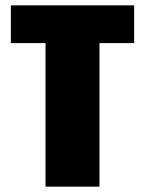

<svg xmlns="http://www.w3.org/2000/svg" viewBox="-20 -695 540 715"><path d="M149.5 0H350.5V-534.5H479.5V-675H20.5V-534.5H149.5Z"/></svg>

Font: Anybody Condensed Black
Style: Regular
Weight: 900
Width: 3
Designer: Tyler Finck
Foundry: Etcetera Type Company
Version: Version 1.113;gftools[0.9.25]